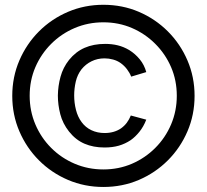

<svg xmlns="http://www.w3.org/2000/svg" viewBox="-20 -736 844 783"><path d="M401.5 26.5Q325 26.5 257.5 -2.2Q190 -31 139 -82Q88 -133 59 -200.5Q30 -268 30 -345Q30 -422 59 -489.5Q88 -557 139 -608Q190 -659 257.5 -687.8Q325 -716.5 401.5 -716.5Q479 -716.5 546.2 -687.8Q613.5 -659 664.5 -608Q715.5 -557 744.5 -489.5Q773.5 -422 773.5 -345Q773.5 -268 744.5 -200.5Q715.5 -133 664.5 -82Q613.5 -31 546.2 -2.2Q479 26.5 401.5 26.5ZM401.5 -45Q464 -45 518 -68.2Q572 -91.5 613.2 -132.8Q654.5 -174 677.8 -228.8Q701 -283.5 701 -345.5Q701 -408 677.8 -462Q654.5 -516 613.2 -557.2Q572 -598.5 518 -621.8Q464 -645 401.5 -645Q339.5 -645 284.8 -621.8Q230 -598.5 188.8 -557.2Q147.5 -516 124.2 -462Q101 -408 101 -345.5Q101 -283.5 124.2 -228.8Q147.5 -174 188.8 -132.8Q230 -91.5 284.8 -68.2Q339.5 -45 401.5 -45ZM406 -134.5Q360.5 -134.5 324.5 -150Q288.5 -165.5 261.5 -199.5Q235.5 -232.5 225.8 -270.5Q216 -308.5 216 -346.5Q216.5 -385.5 226.8 -423Q237 -460.5 261.5 -491.5Q288.5 -525 325 -541Q361.5 -557 409 -557Q436 -557 460 -551.2Q484 -545.5 507.5 -531.5Q531.5 -516.5 550 -494Q568.5 -471.5 576.5 -442L515 -423.5Q509 -439 498 -453.5Q487 -468 472.5 -478.5Q458.5 -488.5 441.2 -493.2Q424 -498 406.5 -498Q377.5 -498 353.5 -486.2Q329.5 -474.5 312.5 -453.5Q295.5 -431.5 289 -403.2Q282.5 -375 282.5 -347Q282.5 -316.5 289.8 -288Q297 -259.5 312.5 -238.5Q328.5 -216.5 352.8 -205Q377 -193.5 406.5 -193.5Q445.5 -193.5 473.5 -212.5Q488 -223 497.5 -236Q507 -249 513.5 -265L576.5 -248Q565.5 -219.5 548.5 -198.5Q531.5 -177.5 513 -164.5Q490.5 -149.5 464.8 -142Q439 -134.5 406 -134.5Z"/></svg>

Font: Cns Manrope
Style: Regular
Weight: 400
Designer: Mikhail Sharanda
Foundry: Mikhail Sharanda
Version: Version 4.504